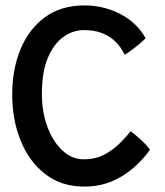

<svg xmlns="http://www.w3.org/2000/svg" viewBox="-20 -683 608 708"><path d="M533 -130.5Q507.5 -95 472.2 -64Q437 -33 391.5 -14Q346 5 290.5 5Q206.5 5 147.2 -40.8Q88 -86.5 56.5 -163.5Q25 -240.5 25 -335Q25 -427.5 55.8 -501.8Q86.5 -576 145.8 -619.5Q205 -663 291.5 -663Q363 -663 424.2 -631Q485.5 -599 517 -542Q504.5 -528.5 480 -509.5Q455.5 -490.5 440 -481Q436.5 -488.5 427.2 -503.2Q418 -518 400.8 -534Q383.5 -550 356 -561Q328.5 -572 288.5 -572Q250 -572 214.8 -547.5Q179.5 -523 157 -471.2Q134.5 -419.5 134.5 -337Q134.5 -269 155.2 -214.2Q176 -159.5 210.8 -127.5Q245.5 -95.5 289 -95.5Q330.5 -95.5 363 -112.2Q395.5 -129 420 -153Q444.5 -177 461.5 -199Q477 -188.5 500 -167.2Q523 -146 533 -130.5Z"/></svg>

Font: Grandstander
Style: Regular
Weight: 400
Designer: Tyler Finck
Foundry: Etcetera Type Co
Version: Version 1.200; ttfautohint (v1.8.3)